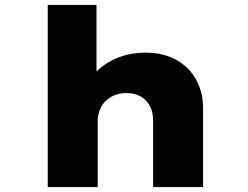

<svg xmlns="http://www.w3.org/2000/svg" viewBox="-20 -760 1009 780"><path d="M174 0V-740H372V-395L318 -373Q329 -422 364 -461Q399 -500 452.5 -523Q506 -546 570 -546Q646 -546 698.5 -515.5Q751 -485 778 -434Q805 -383 805 -322V0H602V-270Q602 -305 588.5 -330Q575 -355 551 -368.5Q527 -382 493 -382Q468 -382 446.5 -373.5Q425 -365 409.5 -350Q394 -335 385.5 -314Q377 -293 377 -266V0H276Q228 0 202.5 0Q177 0 174 0Z"/></svg>

Font: Lexend Tera Black
Style: Regular
Weight: 900
Version: Version 1.007